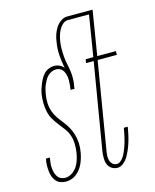

<svg xmlns="http://www.w3.org/2000/svg" viewBox="-112 -812 724 896"><g transform="rotate(-15 250.0 -363.5)"><path d="M96 8Q82 8 69.5 3.5Q57 -1 48.5 -10.5Q40 -20 35.5 -32.5Q31 -45 29.5 -58.5Q28 -72 28 -86Q28 -100 31 -114L32 -120H51L50 -115Q48 -103 47 -91.5Q46 -80 47 -69Q48 -58 51 -47.5Q54 -37 60 -28Q66 -19 76 -14.5Q86 -10 97 -10Q114 -10 129.5 -20.5Q145 -31 154.5 -45.5Q164 -60 169 -76.5Q174 -93 177 -110Q180 -131 179.5 -152.5Q179 -174 172.5 -193Q166 -212 154 -228Q142 -244 129.5 -260Q117 -276 107 -293Q97 -310 92.5 -330Q88 -350 87.5 -371.5Q87 -393 90 -414Q92 -427 96 -439.5Q100 -452 105 -464Q110 -476 116.5 -487.5Q123 -499 132.5 -508.5Q142 -518 155 -523Q168 -528 180 -528Q194 -528 206.5 -522Q219 -516 226 -506Q220 -537 217.5 -569Q215 -601 221 -634Q223 -651 228.5 -667.5Q234 -684 243.5 -699Q253 -714 268 -724.5Q283 -735 300 -735H413L411 -718H298Q284 -718 272.5 -707.5Q261 -697 254.5 -684.5Q248 -672 244 -658.5Q240 -645 238 -632Q235 -613 235 -594Q235 -575 236.5 -556.5Q238 -538 242 -520Q246 -502 248.5 -484Q251 -466 250.5 -447Q250 -428 246 -409L245 -400H226Q228 -412 229 -423.5Q230 -435 230 -446.5Q230 -458 227.5 -469Q225 -480 220 -489.5Q215 -499 205.5 -504.5Q196 -510 184 -510Q173 -510 162.5 -505Q152 -500 144 -492Q136 -484 130.5 -474Q125 -464 120.5 -453.5Q116 -443 113.5 -432.5Q111 -422 109 -411Q105 -390 106 -368.5Q107 -347 113.5 -328Q120 -309 131.5 -292.5Q143 -276 155.5 -260.5Q168 -245 177.5 -227.5Q187 -210 192.5 -190.5Q198 -171 199 -149.5Q200 -128 196 -107Q194 -94 190 -80.5Q186 -67 180.5 -54.5Q175 -42 166.5 -30.5Q158 -19 147 -10Q136 -1 122.5 3.5Q109 8 96 8ZM344 8Q329 8 316.5 0Q304 -8 298.5 -22Q293 -36 293 -51.5Q293 -67 295 -83L365 -502H328L331 -520H368L403 -735H422L387 -520H477V-502H384L314 -80Q312 -69 311.5 -57Q311 -45 314.5 -34.5Q318 -24 326 -17Q334 -10 346 -10Q356 -10 365 -18Q374 -26 380 -35.5Q386 -45 390 -55Q394 -65 398 -75Q402 -85 405 -95.5Q408 -106 410.5 -116.5Q413 -127 415 -137Q417 -147 419 -158L420 -165H439L438 -157Q435 -141 431.5 -125Q428 -109 423 -93Q418 -77 411.5 -61.5Q405 -46 396.5 -31Q388 -16 374 -4Q360 8 344 8Z"/></g></svg>

Font: Iosevka Term Curly Th Obl
Style: Regular
Weight: 100
Italic angle: -9°
Designer: Belleve Invis
Foundry: Belleve Invis
Version: Version 32.3.0